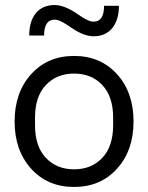

<svg xmlns="http://www.w3.org/2000/svg" viewBox="-20 -732 588 762"><path d="M444.5 -62.5Q379 10 274 10Q169 10 103.5 -62.5Q38 -135 38 -250Q38 -365 103.5 -437.5Q169 -510 274 -510Q379 -510 444.5 -437.5Q510 -365 510 -250Q510 -135 444.5 -62.5ZM96 -591Q96 -648 122.5 -680Q149 -712 197 -712Q234 -712 282 -680L300 -668Q332 -646 351 -646Q393 -646 393 -709H452Q452 -653 425.5 -620.5Q399 -588 351 -588Q314 -588 266 -620L248 -632Q216 -654 197 -654Q155 -654 155 -591ZM119 -235Q119 -151 162 -105.5Q205 -60 274 -60Q343 -60 386 -105.5Q429 -151 429 -235V-265Q429 -349 386 -394.5Q343 -440 274 -440Q205 -440 162 -394.5Q119 -349 119 -265Z"/></svg>

Font: TASA Orbiter Display
Style: Regular
Weight: 400
Designer: Weizhong Zhang
Version: Version 1.000;Glyphs 3.1.2 (3151)